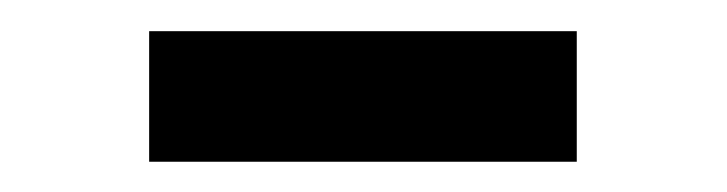

<svg xmlns="http://www.w3.org/2000/svg" viewBox="-20 -742 473 125"><path d="M355.5 -721.7V-636.7H77.1V-721.7Z"/></svg>

Font: Inter 20pt SemiBold
Style: Regular
Weight: 600
Version: Version 4.001;git-66647c0bb